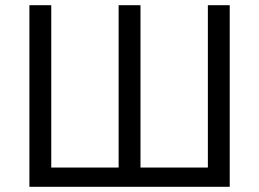

<svg xmlns="http://www.w3.org/2000/svg" viewBox="-20 -718 996 738"><path d="M93 -698H177V-74H436V-698H520V-74H779V-698H863V0H93Z"/></svg>

Font: IBM Plex Sans
Style: Regular
Weight: 400
Designer: Mike Abbink, Paul van der Laan, Pieter van Rosmalen
Foundry: Bold Monday
Version: Version 3.005